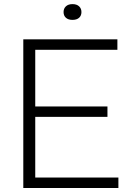

<svg xmlns="http://www.w3.org/2000/svg" viewBox="-20 -936 654 956"><path d="M96 0V-740H564.5V-688H155.5V-406H515V-354H155.5V-52H569.5V0ZM341 -837Q320 -837 308.2 -847.5Q296.5 -858 296.5 -876Q296.5 -893.5 308.2 -904.5Q320 -915.5 341 -915.5Q362 -915.5 373.8 -904.5Q385.5 -893.5 385.5 -876Q385.5 -858 373.8 -847.5Q362 -837 341 -837Z"/></svg>

Font: Encode Sans Semi Expanded Light
Style: Regular
Weight: 300
Width: 6
Designer: Multiple Designers
Foundry: Impallari Type
Version: Version 3.000; ttfautohint (v1.8.3) -l 8 -r 50 -G 200 -x 14 